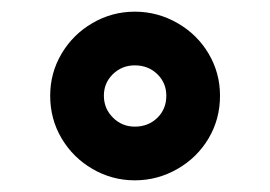

<svg xmlns="http://www.w3.org/2000/svg" viewBox="-20 -727 463 329"><path d="M66 -563Q66 -602 85.5 -635Q105 -668 138.5 -687.5Q172 -707 211 -707Q250 -707 284 -687.5Q318 -668 337.5 -635Q357 -602 357 -563Q357 -523 337.5 -490Q318 -457 284 -437.5Q250 -418 211 -418Q172 -418 138.5 -437.5Q105 -457 85.5 -490Q66 -523 66 -563ZM265 -563Q265 -585 249.5 -600Q234 -615 211 -615Q189 -615 173.5 -600Q158 -585 158 -563Q158 -541 173.5 -525.5Q189 -510 211 -510Q234 -510 249.5 -525Q265 -540 265 -563Z"/></svg>

Font: Hanken Grotesk ExtraBold
Style: Regular
Weight: 800
Designer: Alfredo Marco Pradil
Foundry: Hanken Design Co.
Version: Version 3.014